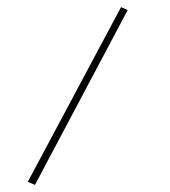

<svg xmlns="http://www.w3.org/2000/svg" viewBox="-20 -334 477 539"><path d="M319.8 -314 338.4 -305.7 78.1 185.1 58.1 176.3Z"/></svg>

Font: Vazirmatn RD FD Thin
Style: Regular
Weight: 100
Designer: Saber Rastikerdar
Foundry: Saber Rastikerdar
Version: Version 33.003